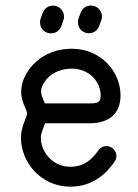

<svg xmlns="http://www.w3.org/2000/svg" viewBox="-20 -681 508 707"><path d="M342.3 -127.4C319.8 -95.2 290.5 -66.9 238.8 -66.9C173.3 -66.9 130.4 -122.1 130.4 -173.8C130.4 -191.4 139.2 -208 146 -227.1H309.6C384.3 -227.1 423.8 -264.6 423.8 -329.6C423.8 -418.9 350.6 -501.5 244.6 -501.5C132.8 -501.5 69.8 -423.3 59.6 -362.3C51.3 -309.6 79.6 -281.2 79.6 -262.2C79.6 -252 57.1 -214.4 57.1 -173.8C57.1 -85 129.4 6.3 238.8 6.3C325.7 6.3 374.5 -46.4 401.9 -85.4C406.2 -91.8 408.7 -98.6 408.7 -106.4C408.7 -126.5 392.1 -143.1 372.1 -143.1C359.9 -143.1 349.1 -137.2 342.3 -127.4ZM205.6 -584.5 213.4 -606C214.8 -610.4 215.8 -614.7 215.8 -619.6C215.8 -642.1 197.8 -660.2 175.3 -660.2C157.7 -660.2 143.1 -649.4 137.2 -633.3L129.4 -611.8C127.9 -607.4 127.4 -603 127.4 -598.1C127.4 -575.7 145 -558.1 167.5 -558.1C185.1 -558.1 199.7 -568.4 205.6 -584.5ZM345.2 -585 353 -606.4C354.5 -610.8 355.5 -615.2 355.5 -620.1C355.5 -642.6 337.4 -660.6 314.9 -660.6C297.4 -660.6 282.7 -649.9 276.9 -633.8L269 -612.3C267.6 -607.9 267.1 -603.5 267.1 -598.6C267.1 -576.2 284.7 -558.6 307.1 -558.6C324.7 -558.6 339.4 -568.8 345.2 -585ZM131.8 -350.6C137.2 -381.3 172.9 -428.2 244.6 -428.2C307.6 -428.2 350.6 -380.9 350.6 -329.6C350.6 -305.2 342.8 -300.3 309.6 -300.3H145C138.2 -318.4 128.9 -333.5 131.8 -350.6Z"/></svg>

Font: Velvelyne
Style: Regular
Weight: 400
Designer: Manon Van der Borght et Mariel Nils
Foundry: Velvetyne
Version: Version 1.070;Glyphs 3.3.1 (3343)